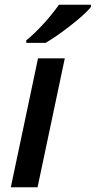

<svg xmlns="http://www.w3.org/2000/svg" viewBox="-20 -786 402 806"><path d="M139.6 -541H252L137.7 0H25.4ZM227.5 -766.1H361.8V-756.8Q338.9 -728 278.6 -680.7Q218.3 -633.3 171.4 -606H90.3V-616.7Q122.1 -642.1 160.2 -683.3Q198.2 -724.6 227.5 -766.1Z"/></svg>

Font: Viking Open Sans Light
Style: Bold Italic
Weight: 600
Italic angle: -12°
Foundry: Ascender Corporation
Version: Version 2.000